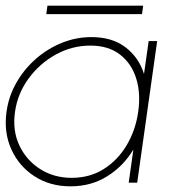

<svg xmlns="http://www.w3.org/2000/svg" viewBox="-28 -645 615 678"><path d="M497 -500H527L456.5 0H426.5L443 -117Q408 -58.5 351 -22.8Q294 13 221 13Q148.5 13 93.8 -22.5Q39 -58 12 -117.8Q-15 -177.5 -5 -250Q2.5 -305 29.8 -352.8Q57 -400.5 98.2 -436.8Q139.5 -473 190 -493.5Q240.5 -514 295 -514Q368 -514 415 -478.2Q462 -442.5 480.5 -384ZM225 -17Q289.5 -17 339 -48.5Q388.5 -80 419.8 -133Q451 -186 460 -250Q469.5 -315.5 452.8 -368.5Q436 -421.5 395.2 -452.8Q354.5 -484 291 -484Q226.5 -484 169.2 -452.5Q112 -421 73 -367.8Q34 -314.5 25 -250Q15.5 -184.5 40.2 -131.8Q65 -79 113.8 -48Q162.5 -17 225 -17ZM139.5 -625H477.5L473.5 -595H135.5Z"/></svg>

Font: Urbanist Thin
Style: Italic
Weight: 100
Italic angle: -8°
Designer: Corey Hu
Foundry: Corey Hu
Version: Version 1.321; ttfautohint (v1.8.4.7-5d5b)